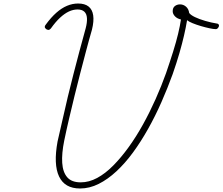

<svg xmlns="http://www.w3.org/2000/svg" viewBox="-20 -1055 1268 1094"><path d="M436 19Q349 19 316.5 -49.5Q284 -118 308 -249Q323 -312 337 -376Q351 -440 366.5 -504Q382 -568 398.5 -632.5Q415 -697 432.5 -762.5Q450 -828 468 -893Q477 -927 475.5 -951.5Q474 -976 460.5 -988.5Q447 -1001 422 -1001Q397 -1001 372.5 -989.5Q348 -978 322.5 -954.5Q297 -931 270 -893Q263 -885 257.5 -884.5Q252 -884 243 -889Q235 -896 235 -902Q235 -908 241 -915Q271 -956 301 -982.5Q331 -1009 362 -1022Q393 -1035 425 -1035Q463 -1035 484.5 -1018Q506 -1001 511 -968Q516 -935 504 -886Q486 -824 469.5 -761Q453 -698 436.5 -635Q420 -572 404.5 -508Q389 -444 374 -380.5Q359 -317 346 -254Q331 -180 334.5 -127Q338 -74 363 -45Q388 -16 440 -16Q487 -16 533.5 -41Q580 -66 625 -111.5Q670 -157 713 -216.5Q756 -276 794.5 -345.5Q833 -415 866.5 -490Q900 -565 926 -638Q949 -705 966.5 -761Q984 -817 995 -863Q1006 -909 1011 -944Q989 -949 976.5 -962.5Q964 -976 964 -991Q964 -1011 976.5 -1020.5Q989 -1030 1006 -1030Q1025 -1030 1040 -1017Q1055 -1004 1058 -981Q1067 -969 1091 -957.5Q1115 -946 1149 -936Q1183 -926 1220 -920Q1225 -918 1227 -913.5Q1229 -909 1226.5 -903Q1224 -897 1219 -892.5Q1214 -888 1208 -889Q1197 -889 1173.5 -894Q1150 -899 1124.5 -906.5Q1099 -914 1077 -923Q1055 -932 1046 -940Q1039 -898 1028.5 -852.5Q1018 -807 1002.5 -753Q987 -699 964 -633Q935 -553 900 -473.5Q865 -394 824 -321Q783 -248 738 -186.5Q693 -125 643.5 -79Q594 -33 542 -7Q490 19 436 19Z"/></svg>

Font: Playwrite CO Thin
Style: Regular
Weight: 250
Version: Version 1.002